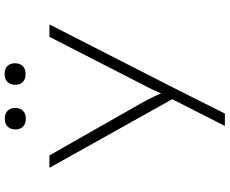

<svg xmlns="http://www.w3.org/2000/svg" viewBox="-100 -652 982 821"><g transform="rotate(-90 390.5 -241.0)"><path d="M263 230 388 -16 398 42 84 -520H137L356 -135Q378 -97 393 -63.5Q408 -30 419 -3L391 -22Q404 -46 413 -67Q422 -88 434 -110L644 -520H697L435 -7L316 230ZM485 -622Q463 -622 451 -634Q439 -646 439 -667Q439 -687 451 -699.5Q463 -712 485 -712Q507 -712 519 -700Q531 -688 531 -667Q531 -647 519 -634.5Q507 -622 485 -622ZM294 -621Q272 -621 260 -633Q248 -645 248 -666Q248 -686 260 -698.5Q272 -711 294 -711Q316 -711 328 -699Q340 -687 340 -666Q340 -646 328 -633.5Q316 -621 294 -621Z"/></g></svg>

Font: Lexend Peta ExtraLight
Style: Regular
Weight: 250
Version: Version 1.007